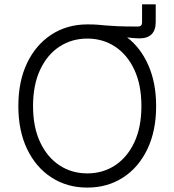

<svg xmlns="http://www.w3.org/2000/svg" viewBox="-20 -849 797 879"><path d="M379.9 9.8Q287.6 9.8 216.3 -36.1Q145 -82 104.5 -165.8Q64 -249.5 64 -363.3Q64 -477.1 104.2 -560.8Q144.5 -644.5 215.6 -690.7Q286.6 -736.8 378.4 -737.3Q378.9 -737.3 379.4 -737.3Q379.4 -737.3 379.9 -737.3Q380.9 -737.3 382.3 -737.3Q409.7 -737.3 427.2 -735.8Q444.8 -734.4 464.8 -732.4Q484.9 -730.5 518.6 -729Q552.2 -727.5 611.8 -727.5Q630.4 -727.5 630.4 -746.1V-829.1H692.9V-748.5Q692.9 -673.3 617.7 -673.3Q604.5 -673.3 591.1 -674.6Q577.6 -675.8 562 -677.7Q624 -630.4 659.4 -549.8Q694.8 -469.2 694.8 -363.3Q694.8 -249.5 654.5 -165.8Q614.3 -82 543 -36.1Q471.7 9.8 379.9 9.8ZM379.9 -55.2Q450.7 -55.2 506.6 -91.8Q562.5 -128.4 595 -197.5Q627.4 -266.6 627.4 -363.3Q627.4 -460.4 595 -529.8Q562.5 -599.1 506.6 -635.7Q450.7 -672.4 379.9 -672.4Q308.6 -672.4 252.4 -635.7Q196.3 -599.1 163.8 -529.8Q131.3 -460.4 131.3 -363.3Q131.3 -267.1 163.8 -198Q196.3 -128.9 252.4 -92Q308.6 -55.2 379.9 -55.2Z"/></svg>

Font: Inter Light
Style: Regular
Weight: 300
Designer: Rasmus Andersson
Foundry: rsms
Version: Version 4.000;git-a52131595